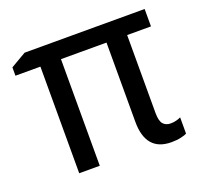

<svg xmlns="http://www.w3.org/2000/svg" viewBox="-100 -653 830 780"><g transform="rotate(-20 315.0 -263.0)"><path d="M539.1 -63Q552.7 -63 564.2 -66.2Q575.7 -69.3 583 -73.2V-2.9Q575.7 1.5 557.6 5.6Q539.6 9.8 516.1 9.8Q460.9 9.8 433.3 -22.5Q405.8 -54.7 405.8 -118.2V-460.9H209V0H120.1V-460.9H12.2V-497.1L79.1 -536.1H598.1V-460.9H495.1V-124Q495.1 -89.8 506.6 -76.4Q518.1 -63 539.1 -63Z"/></g></svg>

Font: Genotype
Style: Regular
Weight: 400
Foundry: Ascender Corporation
Version: Version 1.00